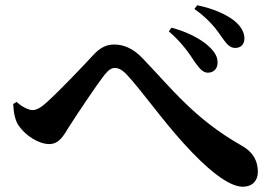

<svg xmlns="http://www.w3.org/2000/svg" viewBox="-20 -750 1040 729"><path d="M720 -514C738 -489 751 -474 769 -474C792 -474 806 -490 806 -511C807 -532 797 -551 775 -572C743 -603 690 -629 631 -645L621 -631C671 -588 700 -545 720 -514ZM822 -609C841 -582 853 -568 873 -568C895 -568 908 -582 908 -604C908 -628 895 -650 870 -671C839 -695 792 -717 729 -730L718 -716C775 -676 803 -637 822 -609ZM30 -355C32 -322 37 -293 51 -273C77 -235 127 -203 167 -203C203 -203 220 -232 241 -267C273 -317 343 -422 377 -466C392 -485 404 -492 416 -492C429 -492 443 -486 462 -466C518 -406 594 -297 678 -205C762 -112 846 -41 902 -41C938 -41 959 -64 959 -97C959 -134 946 -170 896 -198C719 -299 637 -408 522 -528C486 -566 450 -581 413 -581C383 -581 359 -568 334 -541C303 -507 208 -407 158 -362C134 -340 118 -332 103 -332C90 -332 65 -343 43 -363Z"/></svg>

Font: Noto Serif SC
Style: Bold
Weight: 700
Designer: Ryoko NISHIZUKA 西塚涼子 (kana & ideographs); Frank Grießhammer (Latin, Greek & Cyrillic); Wenlong ZHANG 张文龙 (bopomofo); San
Foundry: Adobe
Version: Version 2.001;hotconv 1.1.0;makeotfexe 2.6.0